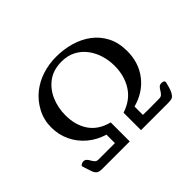

<svg xmlns="http://www.w3.org/2000/svg" viewBox="-150 -1031 1300 1300"><g transform="rotate(-45 500.0 -381.0)"><path d="M901 -111Q901 -110 900.5 -109.5Q900 -109 900 -108Q896 -91 891 -73.5Q886 -56 878 -39Q865 -14 852 -8Q839 -2 811 -2H552V-169Q644 -199 689 -270.5Q734 -342 734 -436Q734 -489 719 -538Q704 -587 674.5 -626Q645 -665 601.5 -688Q558 -711 500 -711Q421 -711 368 -672Q315 -633 288 -570Q261 -507 261 -434Q261 -340 306 -274Q351 -208 444 -184V-2H179Q158 -2 146 -7.5Q134 -13 123 -32Q122 -34 118 -46Q114 -58 109 -72.5Q104 -87 100.5 -99Q97 -111 97 -112Q97 -119 108.5 -124Q120 -129 125 -129Q141 -129 150 -119.5Q159 -110 166 -97Q173 -84 182 -74.5Q191 -65 207 -65H365V-146Q297 -166 245 -209.5Q193 -253 164 -313.5Q135 -374 135 -446Q135 -516 167 -577Q200 -639 251 -679.5Q302 -720 365 -740Q428 -760 496 -760Q569 -760 635 -741Q701 -722 753 -683Q805 -644 835 -585Q865 -526 865 -446Q865 -335 803 -255Q741 -175 634 -146V-66L690 -65Q715 -65 740.5 -65.5Q766 -66 791 -66Q807 -66 816.5 -75.5Q826 -85 833.5 -98Q841 -111 850 -120.5Q859 -130 874 -130Q884 -130 892.5 -127Q901 -124 901 -111Z"/></g></svg>

Font: Kaisei Opti
Style: Bold
Weight: 700
Designer: Font-Kai, 金井和夫
Foundry: KAZUO KANAI
Version: Version 5.003